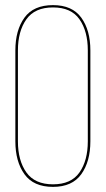

<svg xmlns="http://www.w3.org/2000/svg" viewBox="-20 -725 413 750"><path d="M40 -173V-528Q40 -607 75.5 -656Q111 -705 187 -705Q262 -705 297.5 -656Q333 -607 333 -528V-173Q333 -94 297.5 -44.5Q262 5 187 5Q111 5 75.5 -44.5Q40 -94 40 -173ZM50 -528V-173Q50 -98 83 -51.5Q116 -5 187 -5Q258 -5 290.5 -51.5Q323 -98 323 -173V-528Q323 -603 290.5 -649.5Q258 -696 187 -696Q116 -696 83 -649.5Q50 -603 50 -528Z"/></svg>

Font: Bebas Neue Thin
Style: Regular
Weight: 200
Designer: Ryoichi Tsunekawa
Foundry: Ryoichi Tsunekawa
Version: Version 1.003;PS 001.003;hotconv 1.0.70;makeotf.lib2.5.58329